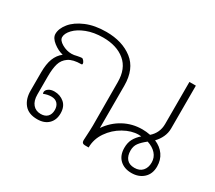

<svg xmlns="http://www.w3.org/2000/svg" viewBox="-113 -806 1155 1032"><g transform="rotate(30 464.0 -289.5)"><path d="M885 -95Q885 -49 856 -22.5Q827 4 782 4Q737 4 709.5 -22Q682 -48 682 -95Q682 -127 694.5 -150Q707 -173 730 -193Q725 -194 714 -194Q670 -194 623 -167.5Q576 -141 545.5 -96.5Q515 -52 515 0H492Q472 0 472 -20Q472 -31 473 -40Q476 -91 476 -113L475 -383Q475 -466 424 -508.5Q373 -551 288 -551Q231 -551 187 -534Q143 -517 119 -491.5Q95 -466 95 -443Q95 -423 123.5 -406.5Q152 -390 183 -390Q198 -390 216 -395Q236 -399 243 -399Q249 -399 256 -390Q263 -381 263 -374Q263 -368 257 -368Q206 -368 179 -349.5Q152 -331 143 -300Q134 -269 134 -221V-109Q134 -70 152 -48.5Q170 -27 201 -27Q228 -27 242.5 -42Q257 -57 257 -83Q257 -108 243.5 -122.5Q230 -137 206 -137Q182 -137 158 -127Q156 -133 156 -136Q156 -149 170 -159Q184 -169 206 -169Q242 -169 267.5 -147Q293 -125 293 -83Q293 -42 268 -17.5Q243 7 199 7Q145 7 118.5 -25Q92 -57 92 -108V-221Q92 -274 105 -307.5Q118 -341 145 -362Q114 -369 84.5 -392Q55 -415 55 -440Q55 -473 82.5 -507Q110 -541 163 -563.5Q216 -586 288 -586Q387 -586 451 -536.5Q515 -487 515 -383V-121Q550 -172 602.5 -200.5Q655 -229 717 -229Q742 -229 767 -224Q808 -260 808 -315V-576H848V-310Q848 -282 836 -256.5Q824 -231 805 -212Q843 -196 864 -166Q885 -136 885 -95ZM849 -99Q849 -130 829 -152.5Q809 -175 774 -186Q746 -164 732 -145Q718 -126 718 -99Q718 -66 734 -47Q750 -28 782 -28Q814 -28 831.5 -47.5Q849 -67 849 -99Z"/></g></svg>

Font: Krub ExtraLight
Style: Regular
Weight: 275
Designer: Ekaluck Peanpanawate
Foundry: Cadson Demak Co.,Ltd.
Version: Version 1.000; ttfautohint (v1.6)